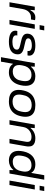

<svg xmlns="http://www.w3.org/2000/svg" viewBox="1506 -2269 940 3992"><g transform="rotate(90 1976.0 -273.0)"><path d="M27 0 119 -526H193L185 -435H192Q204 -458 223.5 -481.5Q243 -505 272.5 -521.5Q302 -538 341 -538Q359 -538 374 -536Q389 -534 399 -530L385 -447H341Q302 -447 272.5 -432.5Q243 -418 221.5 -394Q200 -370 187 -339.5Q174 -309 168 -276L120 0Z M502 -627 519 -723H612L595 -627ZM394 0 487 -526H580L487 0Z M848 12Q795 12 752.5 3.5Q710 -5 680 -21.5Q650 -38 634 -63Q618 -88 618 -120Q618 -131 620 -142.5Q622 -154 625 -163H718Q717 -157 715.5 -149.5Q714 -142 714 -135Q714 -107 732.5 -91Q751 -75 783 -68Q815 -61 852 -61Q884 -61 912.5 -66Q941 -71 963.5 -82Q986 -93 999 -110.5Q1012 -128 1012 -154Q1012 -175 1000 -187.5Q988 -200 966 -208.5Q944 -217 914.5 -223.5Q885 -230 851 -238Q815 -245 784 -255Q753 -265 729.5 -279.5Q706 -294 693 -316.5Q680 -339 680 -370Q680 -411 697 -442.5Q714 -474 746.5 -495.5Q779 -517 824.5 -527.5Q870 -538 927 -538Q975 -538 1014 -530Q1053 -522 1080.5 -506Q1108 -490 1122.5 -467Q1137 -444 1137 -414Q1137 -403 1135.5 -393.5Q1134 -384 1132 -375H1039Q1040 -381 1040.5 -386.5Q1041 -392 1041 -397Q1041 -423 1025 -437.5Q1009 -452 982.5 -458.5Q956 -465 924 -465Q899 -465 873.5 -461.5Q848 -458 826 -449.5Q804 -441 790.5 -425.5Q777 -410 777 -388Q777 -364 796.5 -350.5Q816 -337 848 -329.5Q880 -322 917 -313Q952 -306 986 -297Q1020 -288 1048 -273.5Q1076 -259 1093 -235Q1110 -211 1110 -174Q1110 -125 1091 -89.5Q1072 -54 1037.5 -31.5Q1003 -9 954.5 1.5Q906 12 848 12Z M1169 177 1293 -526H1366L1363 -447H1370Q1408 -494 1457 -516Q1506 -538 1561 -538Q1626 -538 1671 -515.5Q1716 -493 1740 -448.5Q1764 -404 1764 -338Q1764 -314 1761.5 -288Q1759 -262 1752 -235Q1735 -154 1698 -99.5Q1661 -45 1608 -16.5Q1555 12 1488 12Q1448 12 1413.5 3.5Q1379 -5 1353.5 -23.5Q1328 -42 1312 -70H1305L1262 177ZM1467 -68Q1517 -68 1556.5 -87.5Q1596 -107 1622.5 -147.5Q1649 -188 1659 -252Q1663 -273 1664.5 -287.5Q1666 -302 1666.5 -312.5Q1667 -323 1667 -332Q1667 -376 1651 -404Q1635 -432 1606 -445Q1577 -458 1536 -458Q1486 -458 1446 -437.5Q1406 -417 1379 -376Q1352 -335 1341 -272Q1338 -254 1336 -241.5Q1334 -229 1333 -219Q1332 -209 1332 -200Q1332 -152 1349.5 -123Q1367 -94 1397.5 -81Q1428 -68 1467 -68Z M2089 12Q2011 12 1957.5 -10.5Q1904 -33 1876.5 -78Q1849 -123 1849 -192Q1849 -218 1852.5 -243.5Q1856 -269 1862 -294Q1881 -377 1922 -431Q1963 -485 2025 -511.5Q2087 -538 2167 -538Q2246 -538 2299.5 -515.5Q2353 -493 2380.5 -447.5Q2408 -402 2408 -333Q2408 -310 2405.5 -287Q2403 -264 2397 -240Q2379 -155 2337.5 -99Q2296 -43 2234 -15.5Q2172 12 2089 12ZM2093 -64Q2148 -64 2191 -84Q2234 -104 2262.5 -146Q2291 -188 2302 -253Q2306 -274 2307.5 -287.5Q2309 -301 2310 -311Q2311 -321 2311 -329Q2311 -375 2293 -404.5Q2275 -434 2242.5 -448Q2210 -462 2163 -462Q2108 -462 2065 -442Q2022 -422 1994 -381Q1966 -340 1955 -274Q1951 -253 1949 -239Q1947 -225 1946.5 -215.5Q1946 -206 1946 -197Q1946 -151 1963.5 -121.5Q1981 -92 2014 -78Q2047 -64 2093 -64Z M2478 0 2570 -526H2644L2637 -440H2645Q2675 -477 2710.5 -498.5Q2746 -520 2783 -529Q2820 -538 2855 -538Q2908 -538 2946.5 -524Q2985 -510 3005.5 -479.5Q3026 -449 3026 -399Q3026 -386 3024.5 -370.5Q3023 -355 3020 -339L2960 0H2867L2925 -330Q2927 -342 2928.5 -353Q2930 -364 2930 -373Q2930 -407 2916.5 -425.5Q2903 -444 2878.5 -451Q2854 -458 2822 -458Q2790 -458 2757 -447Q2724 -436 2696 -414.5Q2668 -393 2648.5 -362Q2629 -331 2622 -291L2571 0Z M3320 12Q3255 12 3209.5 -11.5Q3164 -35 3140.5 -79.5Q3117 -124 3117 -188Q3117 -212 3120 -238Q3123 -264 3129 -292Q3142 -352 3166 -398Q3190 -444 3224 -475Q3258 -506 3300.5 -522Q3343 -538 3395 -538Q3435 -538 3469 -529.5Q3503 -521 3528.5 -503Q3554 -485 3569 -457H3576L3623 -723H3716L3588 0H3515L3518 -79H3511Q3474 -33 3424.5 -10.5Q3375 12 3320 12ZM3345 -68Q3396 -68 3436 -88.5Q3476 -109 3503 -150.5Q3530 -192 3540 -254Q3544 -272 3545.5 -285Q3547 -298 3548 -308Q3549 -318 3549 -326Q3549 -374 3531.5 -403Q3514 -432 3484 -445Q3454 -458 3415 -458Q3364 -458 3325.5 -439Q3287 -420 3262 -382.5Q3237 -345 3225 -288Q3221 -267 3218.5 -251Q3216 -235 3214.5 -221Q3213 -207 3213 -195Q3213 -130 3248 -99Q3283 -68 3345 -68Z M3842 -627 3859 -723H3952L3935 -627ZM3734 0 3827 -526H3920L3827 0Z"/></g></svg>

Font: Archivo SemiExpanded
Style: Italic
Weight: 400
Width: 6
Italic angle: -10°
Designer: Hector Gatti
Foundry: Omnibus-Type
Version: Version 2.001